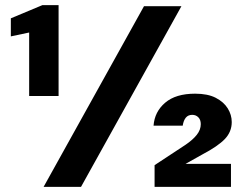

<svg xmlns="http://www.w3.org/2000/svg" viewBox="-20 -724 951 744"><path d="M93 -352V-598L22 -583V-653L144 -704H207V-352ZM149 0 538 -700H683L294 0ZM579 0V-84L699 -163Q727 -182 742.5 -201.5Q758 -221 758 -243Q758 -260 748.5 -269.5Q739 -279 725 -279Q709 -279 700 -268Q691 -257 688 -237H575Q579 -291 620 -326Q661 -361 736 -361Q785 -361 816 -345Q847 -329 862.5 -304Q878 -279 878 -251Q878 -213 851 -185Q824 -157 765 -126L699 -89H875V0Z"/></svg>

Font: DM Sans 36pt Black
Style: Regular
Weight: 900
Designer: Colophon Foundry, Jonny Pinhorn
Foundry: Colophon Foundry
Version: Version 4.004;gftools[0.9.30]